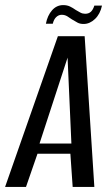

<svg xmlns="http://www.w3.org/2000/svg" viewBox="-45 -733 441 753"><path d="M-25 0 182 -591H287L325 0H240L231 -130H102L57 0ZM110 -170H235L220 -507ZM283 -639Q269 -639 259.5 -644Q250 -649 237 -657Q229 -663 219 -669Q209 -675 197 -675Q185 -675 175.5 -666Q166 -657 162 -640H135Q141 -672 159 -692.5Q177 -713 203 -713Q218 -713 229.5 -707.5Q241 -702 252 -694Q262 -688 270.5 -683.5Q279 -679 289 -679Q303 -679 311.5 -687Q320 -695 325 -711H355Q348 -678 327.5 -658.5Q307 -639 283 -639Z"/></svg>

Font: Alumni Sans Thin Medium
Style: Italic
Weight: 500
Italic angle: -8°
Version: Version 1.016